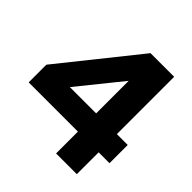

<svg xmlns="http://www.w3.org/2000/svg" viewBox="-188 -838 976 976"><g transform="rotate(45 300.0 -350.0)"><path d="M363 0V-157H9V-284L342 -700H512V-288H590V-157H512V0ZM174 -288H363V-522Z"/></g></svg>

Font: Red Hat Mono
Style: Bold
Weight: 700
Monospace: yes
Designer: Pentagram, MCKL
Foundry: Pentagram, MCKL
Version: Version 1.023; ttfautohint (v1.8.3)